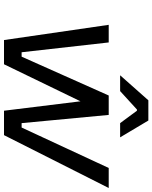

<svg xmlns="http://www.w3.org/2000/svg" viewBox="79 -840 761 959"><g transform="rotate(90 459.5 -360.5)"><path d="M356 -580 481 -721H582L666 -580H595L533 -664H527L435 -580ZM655 0H533L486 -382L301 0H180L104 -523H192L241 -88H263L457 -523H554L595 -88H617L819 -523H919Z"/></g></svg>

Font: Tomorrow
Style: Italic
Weight: 400
Italic angle: -10°
Designer: Tony de Marco, Monica Rizzolli
Foundry: Just in Type
Version: Version 2.002